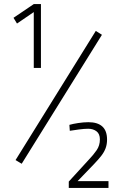

<svg xmlns="http://www.w3.org/2000/svg" viewBox="-20 -810 600 938"><path d="M145 -478V-751L63 -695L46 -723L145 -790H180V-478ZM86 -10 56 -28 448 -659 478 -640ZM316 108V77L414 -30Q436 -53 452 -76Q468 -99 468 -129Q468 -156 451.5 -168.5Q435 -181 411 -181Q392 -181 365.5 -177.5Q339 -174 321 -171L319 -200Q336 -205 362.5 -209Q389 -213 412 -213Q457 -213 480 -192Q503 -171 503 -128Q503 -105 496 -86Q489 -67 475 -49Q461 -31 439 -8L359 75H510V108Z"/></svg>

Font: Cairo Play ExtraLight
Style: Regular
Weight: 250
Version: Version 3.119